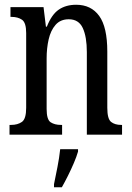

<svg xmlns="http://www.w3.org/2000/svg" viewBox="-20 -566 555 807"><path d="M20 0V-41H27Q54 -41 72 -53.5Q90 -66 90 -113V-427Q90 -471 72.5 -483Q55 -495 29 -495H24V-536H163L173 -454H177Q197 -505 227 -525.5Q257 -546 300 -546Q363 -546 397 -499Q431 -452 431 -349V-113Q431 -66 447 -53.5Q463 -41 489 -41H493V0H345V-347Q345 -411 328 -448Q311 -485 269 -485Q234 -485 213.5 -461.5Q193 -438 184.5 -400.5Q176 -363 176 -321V-108Q176 -63 193 -52Q210 -41 236 -41H241V0ZM207 208Q214 174 221.5 136Q229 98 233 61H308V71Q302 92 290.5 119Q279 146 265.5 173Q252 200 240 221H207Z"/></svg>

Font: Noto Serif Thai ExtraCondensed
Style: Regular
Weight: 400
Width: 2
Designer: Monotype Design Team
Foundry: Monotype Imaging Inc.
Version: Version 2.002; ttfautohint (v1.8.4.7-5d5b)